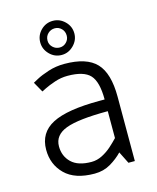

<svg xmlns="http://www.w3.org/2000/svg" viewBox="-109 -786 710 870"><g transform="rotate(-15 246.0 -351.0)"><path d="M102 -153Q102 -107 133 -77Q164 -47 227 -47Q253 -47 277.5 -59.5Q302 -72 322 -90Q342 -108 357 -124V-250Q219 -250 160.5 -228Q102 -206 102 -153ZM227 8Q135 8 88.5 -38Q42 -84 42 -153Q42 -233 111.5 -269Q181 -305 332 -305H357Q357 -388 327.5 -420Q298 -452 222 -452Q191 -452 161.5 -442Q132 -432 113 -422.5Q94 -413 94 -413L67 -461Q67 -461 89 -473Q111 -485 146.5 -496.5Q182 -508 222 -508Q326 -508 371.5 -460Q417 -412 417 -302V0H387L359 -56Q335 -31 302 -11.5Q269 8 227 8ZM142 -630Q142 -663 165.5 -686.5Q189 -710 222 -710Q254 -710 278 -686.5Q302 -663 302 -630Q302 -598 278 -574Q254 -550 222 -550Q189 -550 165.5 -574Q142 -598 142 -630ZM176 -629Q176 -611 189.5 -598Q203 -585 222 -585Q240 -585 253 -598Q266 -611 266 -629Q266 -649 253 -662Q240 -675 222 -675Q203 -675 189.5 -662Q176 -649 176 -629Z"/></g></svg>

Font: Epunda Sans Light
Style: Regular
Weight: 300
Designer: Simon Atzbach
Foundry: typofactur
Version: Version 2.204; ttfautohint (v1.8.4.7-5d5b)